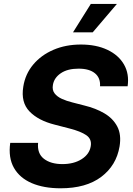

<svg xmlns="http://www.w3.org/2000/svg" viewBox="-20 -969 694 999"><path d="M295.4 10.7Q208 10.7 145.3 -16.1Q82.5 -43 52.5 -95.7Q22.5 -148.4 33.2 -225.6H178.2Q172.9 -170.4 208.5 -142.8Q244.1 -115.2 304.7 -115.2Q364.3 -115.2 404.8 -140.9Q445.3 -166.5 452.1 -208Q458.5 -245.1 429.2 -265.4Q399.9 -285.6 342.3 -300.3L265.1 -320.3Q179.2 -341.8 133.5 -389.2Q87.9 -436.5 101.1 -517.6Q111.3 -583.5 152.6 -632.8Q193.8 -682.1 257.8 -709.7Q321.8 -737.3 400.9 -737.3Q481 -737.3 539.1 -709.7Q597.2 -682.1 625.2 -633.3Q653.3 -584.5 644 -520H500.5Q503.4 -563.5 474.1 -587.6Q444.8 -611.8 388.7 -611.8Q331.5 -611.8 296.6 -588.1Q261.7 -564.5 255.4 -527.8Q250.5 -501 263.9 -483.4Q277.3 -465.8 302 -454.6Q326.7 -443.4 356.9 -436L419.4 -419.9Q478 -405.8 522.9 -379.4Q567.9 -353 590.1 -310.8Q612.3 -268.6 602.1 -207Q585.4 -107.9 506.6 -48.6Q427.7 10.7 295.4 10.7ZM359.9 -800.8 452.6 -948.7H588.4L462.4 -800.8Z"/></svg>

Font: Inter
Style: Bold Italic
Weight: 700
Italic angle: -9.39999°
Designer: Rasmus Andersson
Foundry: rsms
Version: Version 4.001;git-9221beed3